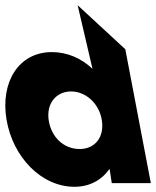

<svg xmlns="http://www.w3.org/2000/svg" viewBox="-20 -702 599 737"><path d="M5 -243C29 -100 138 15 266 15C326 15 372 -13 399 -52H401L409 1H559L461 -513L278 -682L335 -438C291 -479 238 -502 179 -502C51 -502 -19 -386 5 -243ZM167 -240C157 -305 196 -351 253 -351C309 -351 361 -305 371 -240C381 -176 345 -130 286 -130C224 -130 177 -176 167 -240Z"/></svg>

Font: Poland Can Into
Style: Bold
Weight: 700
Foundry: Cannot Into Space Fonts
Version: Version 0.99